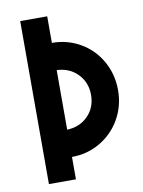

<svg xmlns="http://www.w3.org/2000/svg" viewBox="-81 -763 608 819"><g transform="rotate(-10 223.0 -353.0)"><path d="M307 -344Q307 -398 271.5 -434.5Q236 -471 181 -473V-215Q236 -217 271.5 -253Q307 -289 307 -344ZM64 -706H181V-591Q248 -591 304 -558.5Q360 -526 392 -469Q424 -412 424 -344Q424 -276 392 -219.5Q360 -163 304 -130Q248 -97 181 -97V0H64Z"/></g></svg>

Font: Lineal Medium
Style: Regular
Weight: 600
Designer: Created by Frank Adebiaye with contributions from Anton Moglia & Ariel Martín Pérez
Created by Frank ADEBIAYE with FontF
Foundry: Velvetyne Type Foundry
Version: Version 2.000